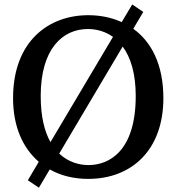

<svg xmlns="http://www.w3.org/2000/svg" viewBox="-20 -812 811 882"><path d="M107.9 16.1 158.7 50.3 208.5 -33.7C259.3 -4.9 319.3 9.8 385.3 9.8C584 9.8 730.5 -122.1 730.5 -360.8C730.5 -516.6 674.8 -620.6 592.3 -679.7L638.2 -757.3L587.4 -791.5L539.1 -710.4C492.2 -731.9 439.5 -742.2 385.3 -742.2C203.6 -742.2 40 -623 40 -360.8C40 -231.4 84.5 -131.8 158.2 -68.8ZM211.9 -159.2C184.6 -207.5 167 -275.9 167 -371.1C167 -587.9 267.6 -678.7 383.8 -678.7C424.8 -678.7 464.8 -667 499 -642.6ZM252 -106.4 543.5 -598.1C580.6 -548.3 603.5 -473.6 603.5 -371.1C603.5 -116.7 480.5 -53.7 386.7 -53.7C343.3 -53.7 293.5 -67.4 252 -106.4Z"/></svg>

Font: Arbutus Slab
Style: Regular
Weight: 400
Designer: Karolina Lach
Foundry: Karolina Lach
Version: Version 1.001